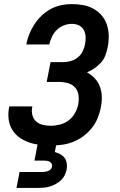

<svg xmlns="http://www.w3.org/2000/svg" viewBox="-20 -702 590 942"><path d="M229 12Q201 12 173.5 8.5Q146 5 120.5 -4Q95 -13 74 -28.5Q53 -44 39.5 -66.5Q26 -89 22.5 -116.5Q19 -144 24 -172L26 -180H139L138 -176Q134 -156 139 -137Q144 -118 157.5 -106Q171 -94 190 -89.5Q209 -85 229 -85Q251 -85 274.5 -91Q298 -97 317 -111.5Q336 -126 348 -147.5Q360 -169 364 -191Q368 -214 365 -235.5Q362 -257 348.5 -272.5Q335 -288 313.5 -294Q292 -300 270 -300H209L228 -397H289Q307 -397 325.5 -402Q344 -407 360 -419Q376 -431 385 -449Q394 -467 397 -485Q401 -503 400 -521.5Q399 -540 391 -555Q383 -570 367 -577.5Q351 -585 332 -585Q313 -585 293.5 -577.5Q274 -570 259 -555.5Q244 -541 235 -522Q226 -503 222 -484H109Q114 -510 124 -535Q134 -560 149 -583Q164 -606 184.5 -625.5Q205 -645 229.5 -658Q254 -671 280 -676.5Q306 -682 331 -682Q360 -682 387.5 -677Q415 -672 438.5 -659Q462 -646 479 -626Q496 -606 504.5 -580.5Q513 -555 513.5 -526.5Q514 -498 508 -469Q504 -450 497 -430.5Q490 -411 475.5 -395Q461 -379 443.5 -367Q426 -355 407 -347Q429 -335 445.5 -317Q462 -299 470.5 -276Q479 -253 479.5 -226.5Q480 -200 474 -173V-172Q469 -146 458 -120Q447 -94 428.5 -71.5Q410 -49 386.5 -32Q363 -15 336.5 -5Q310 5 282.5 8.5Q255 12 229 12ZM61 220 76 142H184Q191 142 199 141Q207 140 214.5 137.5Q222 135 228 129.5Q234 124 235 116Q237 108 233.5 101.5Q230 95 224 91.5Q218 88 210.5 87Q203 86 195 86H149L182 -85H274L249 44Q263 48 276 55Q289 62 297 73Q305 84 307.5 99Q310 114 307 130Q304 144 297.5 157.5Q291 171 279.5 182Q268 193 254 200.5Q240 208 226 212.5Q212 217 197.5 218.5Q183 220 169 220Z"/></svg>

Font: Lode
Style: Bold Italic
Weight: 700
Italic angle: -11°
Monospace: yes
Designer: Belleve Invis
Foundry: Belleve Invis
Version: Version 29.2.0; ttfautohint (v1.8.3)